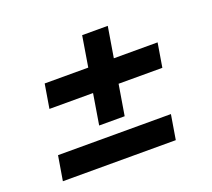

<svg xmlns="http://www.w3.org/2000/svg" viewBox="-96 -680 855 774"><g transform="rotate(-20 332.0 -293.5)"><path d="M50.3 -29.8 67.9 -135.3H552.2L534.7 -29.8ZM99.1 -322.3 116.2 -425.3H600.6L583.5 -322.3ZM264.6 -190.9 324.7 -556.6H434.6L374 -190.9Z"/></g></svg>

Font: Inter 20pt SemiBold
Style: Italic
Weight: 600
Italic angle: -9.3988°
Version: Version 4.001;git-66647c0bb